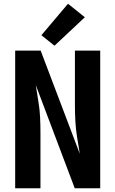

<svg xmlns="http://www.w3.org/2000/svg" viewBox="-20 -1005 616 1025"><path d="M61 0H196V-294Q196 -337 194 -380Q192 -423 184.5 -465.5Q177 -508 171 -551L379 0H515V-735H380V-441Q380 -398 382.5 -355Q385 -312 392 -269.5Q399 -227 406 -184L197 -735H61ZM271 -761 433 -913 343 -985 201 -817Z"/></svg>

Font: Iosevka Sparkle Extrabold
Style: Regular
Weight: 800
Designer: Belleve Invis
Foundry: Belleve Invis
Version: Version 4.5.0; ttfautohint (v1.8.3)